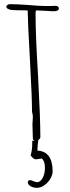

<svg xmlns="http://www.w3.org/2000/svg" viewBox="-20 -684 337 923"><path d="M138 -14 137 -51Q136 -67 136 -87Q136 -97 137 -104L138 -122Q138 -132 134 -146Q134 -213 124 -395Q114 -571 113 -634Q51 -634 30 -637Q10 -642 10 -653Q15 -664 29 -664Q59 -664 116 -660Q168 -655 203 -655H224L245 -656Q263 -656 263 -643Q263 -637 256.5 -633.5Q250 -630 241 -630Q221 -630 199 -632L156 -634Q152 -634 152 -631Q151 -628 151 -612Q151 -515 163 -318Q174 -114 174 -25Q174 -18 165.5 -12Q157 -6 149 -6ZM114 192Q114 182 125 182Q129 182 141 187Q153 192 157 192Q174 192 185 171.5Q196 151 196 123Q196 90 181 78L168 80L154 82Q139 82 127 62Q135 41 135 4V-7L164 -11Q160 19 160 40Q233 44 233 140Q233 156 222.5 174.5Q212 193 194 206Q176 219 157 219Q141 219 127.5 211.5Q114 204 114 192Z"/></svg>

Font: Amatic SC
Style: Regular
Weight: 400
Designer: Multiple Designers
Foundry: Vernon Adams
Version: Version 2.505